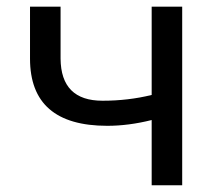

<svg xmlns="http://www.w3.org/2000/svg" viewBox="-20 -548 640 568"><path d="M428.7 -528.3H519V0H428.7V-192.9Q360.4 -175.8 297.4 -175.8Q68.8 -175.8 68.8 -374.5V-528.3H159.2V-374.5Q160.2 -250 283.2 -250Q359.4 -250 428.7 -267.1Z"/></svg>

Font: RobotoMono-Regular
Style: Regular
Weight: 400
Designer: Google
Version: Version 2.000985; 2015; ttfautohint (v1.3)